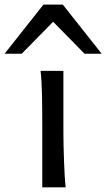

<svg xmlns="http://www.w3.org/2000/svg" viewBox="-88 -801 455 821"><path d="M183.1 -231.9Q183.1 -208.5 183.8 -176.5Q184.6 -144.5 185.8 -111.8Q187 -79.1 188.7 -49.3Q190.4 -19.5 192.9 0H92.8V-258.8Q92.8 -294.4 92.5 -329.1Q92.3 -363.8 91.6 -394.8Q90.8 -425.8 89.4 -452.4Q87.9 -479 85.4 -498H183.1ZM-68.4 -571.3 97.7 -781.2H180.7L346.7 -571.3H273.4L139.2 -708L4.9 -571.3Z"/></svg>

Font: Andika New Basic
Style: Regular
Weight: 400
Designer: Victor Gaultney, Annie Olsen, Julie Remington, Don Collingsworth, Eric Hays
Foundry: SIL International
Version: Version 5.500; ttfautohint (v1.8.3)